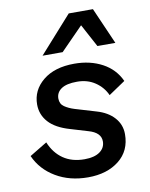

<svg xmlns="http://www.w3.org/2000/svg" viewBox="-84 -802 684 875"><g transform="rotate(-10 257.5 -364.5)"><path d="M253 11Q168 11 104 -27Q40 -65 11 -130L92 -179Q113 -128 153 -100.5Q193 -73 251 -73Q297 -73 322 -91Q347 -109 347 -139Q347 -180 290 -196L210 -220Q144 -239 112.5 -274Q81 -309 81 -356Q81 -422 134.5 -466Q188 -510 280 -510Q353 -510 409 -480Q465 -450 491 -393L414 -341Q397 -379 361.5 -403Q326 -427 278 -427Q229 -427 205 -410.5Q181 -394 181 -366Q181 -341 200 -328Q219 -315 245 -307L342 -278Q394 -263 423 -230.5Q452 -198 452 -154Q452 -77 396.5 -33Q341 11 253 11ZM144 -571 295 -740H407L481 -571H398L341 -677L237 -571Z"/></g></svg>

Font: Work Sans Medium
Style: Italic
Weight: 500
Italic angle: -13°
Designer: Wei Huang
Foundry: Wei Huang
Version: Version 2.012; ttfautohint (v1.8.3)